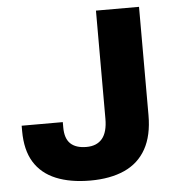

<svg xmlns="http://www.w3.org/2000/svg" viewBox="-51 -735 732 795"><g transform="rotate(-5 315.0 -337.5)"><path d="M293 12Q210 12 150.5 -12.5Q91 -37 60 -87.5Q29 -138 29 -217V-239H200V-217Q200 -171 222.5 -149.5Q245 -128 289 -128Q332 -128 354.5 -155Q377 -182 377 -238V-687H556V-237Q556 -152 525 -96.5Q494 -41 435 -14.5Q376 12 293 12Z"/></g></svg>

Font: Archivo SemiBold ExtraBold
Style: Regular
Weight: 800
Version: Version 2.001